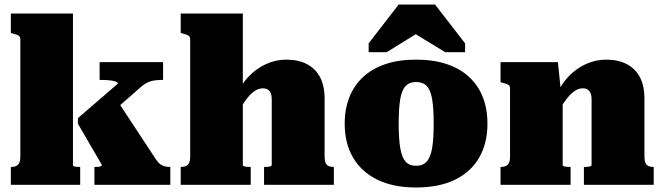

<svg xmlns="http://www.w3.org/2000/svg" viewBox="-20 -818 2934 850"><path d="M734 0H398V-79H402Q409 -79 416 -79.5Q423 -80 427 -82.5Q431 -85 431 -88L325 -270V-295L502 -448Q502 -454 491 -457.5Q480 -461 464 -462.5Q448 -464 433 -464H421V-543H702V-464H691Q670 -464 653.5 -460Q637 -456 624 -448Q611 -440 597 -427L427 -278L489 -388L670 -113Q679 -99 689 -91.5Q699 -84 709.5 -81.5Q720 -79 732 -79H734ZM303 -758V-86Q303 -84 307.5 -82Q312 -80 318.5 -79.5Q325 -79 331 -79H335V0H28V-79H30Q43 -79 51.5 -83Q60 -87 65 -97Q70 -107 70 -125V-644Q70 -652 66.5 -656.5Q63 -661 55 -664Q47 -667 36 -670L28 -672V-758Z M1055 -758V-86Q1055 -84 1060.5 -82Q1066 -80 1073 -79.5Q1080 -79 1086 -79H1090V0H780V-79H782Q795 -79 803.5 -83Q812 -87 817 -97Q822 -107 822 -125V-644Q822 -652 818.5 -656.5Q815 -661 807 -664Q799 -667 788 -670L780 -672V-758ZM1458 0H1149V-79H1151Q1158 -79 1165.5 -79.5Q1173 -80 1178 -82Q1183 -84 1183 -87V-378Q1183 -394 1179 -404.5Q1175 -415 1166.5 -421Q1158 -427 1143 -427Q1124 -427 1105 -413.5Q1086 -400 1067 -373.5Q1048 -347 1027 -306L1030 -402Q1049 -446 1081.5 -480Q1114 -514 1157 -534Q1200 -554 1247 -554Q1301 -554 1339 -534Q1377 -514 1397 -476Q1417 -438 1417 -382V-125Q1417 -107 1421.5 -97Q1426 -87 1434.5 -83Q1443 -79 1455 -79H1458Z M2138 -270Q2138 -184 2101.5 -120.5Q2065 -57 1994.5 -22.5Q1924 12 1822 12Q1721 12 1650.5 -22.5Q1580 -57 1543 -120.5Q1506 -184 1506 -270Q1506 -336 1527 -388.5Q1548 -441 1588.5 -478Q1629 -515 1687.5 -534.5Q1746 -554 1822 -554Q1898 -554 1957 -534.5Q2016 -515 2056.5 -477.5Q2097 -440 2117.5 -388Q2138 -336 2138 -270ZM1745 -271Q1745 -203 1752 -162Q1759 -121 1775.5 -102.5Q1792 -84 1822 -84Q1852 -84 1869 -102.5Q1886 -121 1893 -162Q1900 -203 1900 -271Q1900 -339 1893 -379.5Q1886 -420 1869 -437.5Q1852 -455 1822 -455Q1793 -455 1776 -437.5Q1759 -420 1752 -379.5Q1745 -339 1745 -271ZM1906 -798H1745L1612 -626V-587H1692L1868 -696H1772L1951 -587H2039V-626Z M2196 0V-79H2198Q2211 -79 2219.5 -83Q2228 -87 2233 -97Q2238 -107 2238 -125V-426Q2238 -435 2234.5 -439Q2231 -443 2223.5 -446Q2216 -449 2204 -452L2196 -454V-543H2450L2463 -415L2471 -414V-86Q2471 -84 2476.5 -82Q2482 -80 2489 -79.5Q2496 -79 2502 -79H2506V0ZM2874 0H2565V-79H2567Q2574 -79 2581.5 -79.5Q2589 -80 2594 -82Q2599 -84 2599 -87V-378Q2599 -394 2595 -404.5Q2591 -415 2582.5 -421Q2574 -427 2559 -427Q2540 -427 2521 -413Q2502 -399 2483 -373Q2464 -347 2443 -306L2446 -402Q2465 -446 2497.5 -480Q2530 -514 2573 -534Q2616 -554 2663 -554Q2717 -554 2755 -534Q2793 -514 2813 -476Q2833 -438 2833 -382V-125Q2833 -107 2837.5 -97Q2842 -87 2850.5 -83Q2859 -79 2871 -79H2874Z"/></svg>

Font: Roboto Serif Black
Style: Regular
Weight: 900
Designer: Greg Gazdowicz
Foundry: Commercial Type
Version: Version 1.008